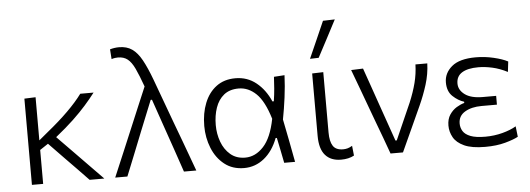

<svg xmlns="http://www.w3.org/2000/svg" viewBox="-51 -940 3034 1099"><g transform="rotate(-5 1466.0 -390.5)"><path d="M92.5 0V-495.5L157 -498V-250L207.5 -292Q278 -349 329.2 -399.8Q380.5 -450.5 413.5 -495.5H490Q464 -461.5 432.5 -425.8Q401 -390 358 -349.2Q315 -308.5 254.5 -260L346.5 -166Q383.5 -128 425.5 -85Q467.5 -42 508.5 0H424Q391 -34.5 359.5 -67Q327.5 -99.5 295 -133L204.5 -226.5L157 -195V0Z M571 0Q599.5 -67.5 630.5 -140.5Q661 -213.5 690 -282Q712 -334 736 -391.5Q760 -448.5 784 -505Q760.5 -570.5 742 -609.8Q723.5 -649 701.5 -666.2Q679.5 -683.5 646.5 -683.5Q641.5 -683.5 631.5 -682.5Q621.5 -681.5 609.5 -677.5L605.5 -734Q617.5 -737.5 630.8 -739.5Q644 -741.5 657.5 -741.5Q702 -741.5 732.5 -720.2Q763 -699 787.8 -654Q812.5 -609 838.5 -539L932 -284.5Q956.5 -218 974.5 -170.5Q992 -122.5 1006.8 -82.5Q1021.5 -42.5 1037 0H966Q944 -64.5 922 -129Q899.5 -193.5 877 -259L819.5 -425.5H812L743.5 -256Q717 -189 691.5 -125.5Q666 -62 641 0Z M1311.5 10Q1245 10 1198.8 -26.5Q1152.5 -63 1128.5 -122.5Q1104.5 -182 1104.5 -249.5Q1104.5 -323 1127.8 -381.2Q1151 -439.5 1195.8 -473Q1240.5 -506.5 1305.5 -506.5Q1374 -506.5 1425 -465.2Q1476 -424 1505.5 -356H1513.5Q1519.5 -394 1522.2 -429Q1525 -464 1526.5 -495.5L1587.5 -499.5Q1585 -437 1576.5 -372.2Q1568 -307.5 1556.5 -247.5Q1569 -185.5 1581 -124Q1592.5 -62 1604.5 0H1542Q1534.5 -36.5 1527.5 -73Q1520 -109.5 1512.5 -145.5H1505.5Q1477.5 -72 1426.8 -31Q1376 10 1311.5 10ZM1323 -49Q1381.5 -49 1428 -99.2Q1474.5 -149.5 1495.5 -257Q1464.5 -360 1419.5 -403.2Q1374.5 -446.5 1319 -446.5Q1267 -446.5 1234.2 -420Q1201.5 -393.5 1186 -348.5Q1170.5 -303.5 1170.5 -249Q1170.5 -198.5 1187.2 -152.8Q1204 -107 1238 -78Q1272 -49 1323 -49Z M1868.5 10.5Q1809.5 10.5 1777.8 -25.8Q1746 -62 1746 -136.5V-495.5L1810 -497.5V-150.5Q1810 -99.5 1826.8 -73.5Q1843.5 -47.5 1885 -47.5Q1898.5 -47.5 1911 -51Q1923.5 -54.5 1937.5 -63L1943.5 -6.5Q1912.5 10.5 1868.5 10.5ZM1741 -580Q1764.5 -633 1788 -686Q1811 -738.5 1834 -790.5L1902 -792.5Q1874 -739 1846.5 -686.5Q1819 -634 1791 -581.5Z M2153 0Q2136 -47 2118.5 -95Q2100.5 -142.5 2084 -187.5L2051.5 -275.5Q2031.5 -329.5 2011 -385.5Q1990 -441.5 1970 -495.5L2038.5 -498Q2055 -451 2074.8 -394.5Q2094.5 -338 2115 -279Q2135.5 -220 2154.5 -166L2187.5 -71.5H2195L2287.5 -281Q2311.5 -338.5 2324.8 -390.2Q2338 -442 2339.5 -495.5H2407.5Q2405.5 -434.5 2386.8 -374.5Q2368 -314.5 2342.5 -258.5Q2313 -194 2283.5 -129Q2254 -64 2224.5 0Z M2696.5 9.5Q2619.5 9.5 2576 -10.5Q2532.5 -30.5 2514.8 -62.5Q2497 -94.5 2497 -130Q2497 -167.5 2513.8 -192.5Q2530.5 -217.5 2554 -231.8Q2577.5 -246 2598.5 -251.5V-258.5Q2564.5 -269 2534.2 -297.5Q2504 -326 2504 -377Q2504 -431 2548.5 -468.5Q2593 -506 2686.5 -506Q2738.5 -506 2789.2 -494Q2840 -482 2870 -466L2863 -406.5Q2819.5 -429 2776.8 -438.5Q2734 -448 2696.5 -448Q2635 -448 2602.2 -427.5Q2569.5 -407 2569.5 -365.5Q2569.5 -328 2604.8 -302Q2640 -276 2707.5 -276H2784V-225.5H2695.5Q2638.5 -225.5 2600.2 -203Q2562 -180.5 2562 -136.5Q2562 -112.5 2574.2 -92.5Q2586.5 -72.5 2617 -60.5Q2647.5 -48.5 2702.5 -48.5Q2753.5 -48.5 2800.8 -61Q2848 -73.5 2880 -92.5L2887 -32Q2862 -18 2812 -4.2Q2762 9.5 2696.5 9.5Z"/></g></svg>

Font: Heraclito Light
Style: Regular
Weight: 300
Designer: Kostas Bartsokas (font) & Cristiano Sobral (main changes)
Foundry: Kostas Bartsokas (font) & Cristiano Sobral (main changes)
Version: Version 1.00;July 8, 2020;FontCreator 13.0.0.2655 64-bit